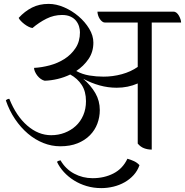

<svg xmlns="http://www.w3.org/2000/svg" viewBox="-20 -762 951 987"><path d="M273 70Q279 64 291 62Q317 107 361 130.5Q405 154 456 154Q516 154 563.5 129.5Q611 105 635 54Q653 59 669 66.5Q685 74 697 87Q687 116 667 138Q647 160 620.5 175Q594 190 563 197.5Q532 205 501 205Q461 205 425.5 194.5Q390 184 360.5 165.5Q331 147 308.5 122.5Q286 98 273 70ZM210 -347Q200 -349 190 -356Q180 -363 172.5 -372.5Q165 -382 160 -393Q155 -404 155 -413Q194 -415 235.5 -426Q277 -437 311.5 -459Q346 -481 368.5 -515Q391 -549 391 -596Q391 -610 386.5 -625.5Q382 -641 371.5 -654.5Q361 -668 343 -676.5Q325 -685 299 -685Q257 -685 219 -666Q181 -647 147 -618Q138 -619 127 -624.5Q116 -630 105.5 -638Q95 -646 87 -654.5Q79 -663 76 -670Q107 -704 144.5 -723Q182 -742 230 -742Q269 -742 309.5 -724.5Q350 -707 383.5 -678.5Q417 -650 438.5 -614.5Q460 -579 460 -543Q460 -495 435 -458.5Q410 -422 372 -397Q403 -380 439 -374Q475 -368 512 -368Q560 -368 606 -380.5Q652 -393 688 -418V-646H520Q512 -646 505 -651.5Q498 -657 492.5 -665.5Q487 -674 484 -684Q481 -694 481 -702H872Q881 -702 888 -696Q895 -690 900 -681Q905 -672 908 -662.5Q911 -653 911 -646H760V7Q739 7 720.5 0Q702 -7 688 -24V-333Q638 -311 580 -311Q535 -311 492 -323Q449 -335 408 -357Q447 -323 470 -283.5Q493 -244 493 -196Q493 -160 480.5 -126.5Q468 -93 442.5 -67Q417 -41 379 -25.5Q341 -10 290 -10Q245 -10 202.5 -27Q160 -44 123.5 -75Q87 -106 57.5 -149.5Q28 -193 10 -246Q18 -254 28 -254Q63 -166 120 -116.5Q177 -67 243 -67Q280 -67 312.5 -79.5Q345 -92 369.5 -114.5Q394 -137 408 -169.5Q422 -202 422 -242Q422 -292 400 -325.5Q378 -359 341 -379Q310 -364 276 -356Q242 -348 210 -347Z"/></svg>

Font: Gotu
Style: Regular
Weight: 400
Designer: Sarang Kulkarni & Kailash Malviya
Foundry: Ek Type
Version: Version 2.320;hotconv 1.0.109;makeotfexe 2.5.65596; ttfautoh